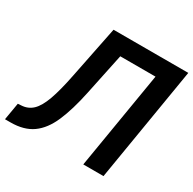

<svg xmlns="http://www.w3.org/2000/svg" viewBox="-199 -894 1067 1060"><g transform="rotate(30 334.5 -364.0)"><path d="M-39.6 0 -21 -109.4 -0.5 -110.8Q42 -112.8 71.3 -140.6Q100.6 -168.5 122.8 -230Q145 -291.5 165.5 -394.5L232.4 -727.5H709L588.4 0H459.5L562.5 -619.1H337.9L282.2 -353.5Q257.3 -234.4 223.1 -155.8Q189 -77.1 135 -38.6Q81.1 0 -4.4 0Z"/></g></svg>

Font: Inter Tight SemiBold
Style: Italic
Weight: 600
Italic angle: -9.39999°
Designer: Rasmus Andersson
Foundry: rsms
Version: Version 3.004